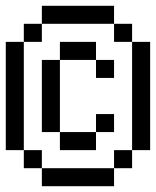

<svg xmlns="http://www.w3.org/2000/svg" viewBox="-20 -645 540 665"><path d="M375 -187.5V-250H312.5V-187.5H187.5V-125H312.5V-187.5ZM375 -375V-437.5H312.5V-375ZM125 -62.5V0H375V-62.5ZM125 -62.5V-125H62.5V-62.5ZM375 -62.5H437.5V-125H375ZM62.5 -125Q62.5 -125 62.5 -500H0Q0 -500 0 -125ZM437.5 -125H500Q500 -125 500 -500H437.5Q437.5 -500 437.5 -125ZM187.5 -187.5Q187.5 -187.5 187.5 -437.5H125Q125 -437.5 125 -187.5ZM187.5 -437.5H312.5V-500H187.5ZM62.5 -500H125V-562.5H62.5ZM437.5 -500V-562.5H375V-500ZM125 -562.5H375V-625H125Z"/></svg>

Font: BFUnifontExMono
Style: Regular
Weight: 500
Version: Version 15.0.06